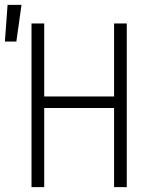

<svg xmlns="http://www.w3.org/2000/svg" viewBox="-49 -766 619 786"><path d="M80 0V-670H132V-371H418V-670H470V0H418V-324H132V0ZM-29 -596 -18 -746H39L18 -596Z"/></svg>

Font: Lode Dark Term
Style: Regular
Weight: 400
Monospace: yes
Designer: Belleve Invis
Foundry: Belleve Invis
Version: Version 29.2.0